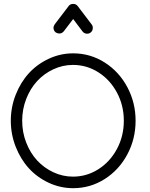

<svg xmlns="http://www.w3.org/2000/svg" viewBox="-20 -945 777 997"><path d="M336.9 -914.1 335.9 -913.1Q344.7 -924.8 359.9 -924.8Q375 -924.8 383.8 -913.1L456.1 -817.9Q461.9 -810.5 461.9 -799.8Q461.9 -784.7 450.2 -775.9Q442.9 -770 432.1 -770Q417.5 -770 408.2 -782.2L359.9 -846.2L311 -782.2Q301.3 -771 288.1 -771Q277.8 -771 269 -776.9Q257.8 -786.6 257.8 -799.8Q257.8 -809.6 264.2 -818.8ZM359.9 -668Q448.7 -668 523.4 -620.6Q598.1 -573.2 641.1 -492.7Q684.1 -412.1 684.1 -317.9Q684.1 -223.6 641.1 -143.1Q598.1 -62.5 523.4 -15.1Q448.7 32.2 359.9 32.2Q293.5 32.2 233.2 4.2Q172.9 -23.9 129.9 -71Q86.9 -118.2 61.5 -182.9Q36.1 -247.6 36.1 -317.9Q36.1 -388.2 61.5 -452.9Q86.9 -517.6 129.9 -564.7Q172.9 -611.8 233.2 -639.9Q293.5 -668 359.9 -668ZM358.9 -607.9Q305.7 -607.9 257.1 -585.2Q208.5 -562.5 172.9 -523.9Q137.2 -485.4 116.2 -431.4Q95.2 -377.4 95.2 -317.9Q95.2 -258.3 116.2 -204.3Q137.2 -150.4 172.9 -111.8Q208.5 -73.2 257.1 -50.5Q305.7 -27.8 358.9 -27.8Q430.2 -27.8 490.7 -66.2Q551.3 -104.5 587.2 -171.4Q623 -238.3 623 -317.9Q623 -397.5 587.2 -464.4Q551.3 -531.2 490.7 -569.6Q430.2 -607.9 358.9 -607.9Z"/></svg>

Font: Beon
Style: Regular
Weight: 400
Designer: BSozoo
Foundry: BSozoo
Version: Version 1.001;PS 001.001;hotconv 1.0.70;makeotf.lib2.5.58329